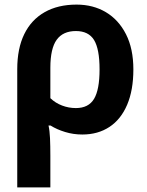

<svg xmlns="http://www.w3.org/2000/svg" viewBox="-20 -575 640 835"><path d="M55 -274Q55 -364 85.5 -426.5Q116 -489 174 -522Q232 -555 313 -555Q385 -555 440.5 -522Q496 -489 528 -426Q560 -363 560 -273Q560 -183 533 -119.5Q506 -56 456 -23Q406 10 338 10Q299 10 263 -1Q227 -12 200 -29H191Q196 -7 197.5 26Q199 59 199 103V240H55ZM310 -105Q365 -105 389 -145Q413 -185 413 -273Q413 -362 389 -401Q365 -440 310 -440Q254 -440 226.5 -402Q199 -364 199 -280V-148Q221 -127 250 -116Q279 -105 310 -105Z"/></svg>

Font: Noto Sans Mono
Style: Bold
Weight: 700
Designer: Monotype Design Team
Foundry: Monotype Imaging Inc.
Version: Version 2.014